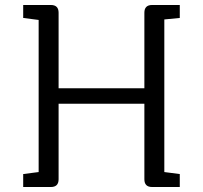

<svg xmlns="http://www.w3.org/2000/svg" viewBox="-20 -750 815 770"><path d="M73 0V-52L135 -60V-670L73 -678V-730H184Q215 -730 215 -699V-396H559V-699Q559 -730 590 -730H701V-678L639 -672V-60L701 -52V0H590Q559 0 559 -31V-334H215V-31Q215 0 184 0Z"/></svg>

Font: Fauna One
Style: Regular
Weight: 400
Designer: Eduardo Rodriguez Tunni
Foundry: Eduardo Rodriguez Tunni
Version: Version 2.001; ttfautohint (v1.8.4.7-5d5b);gftools[0.9.23]